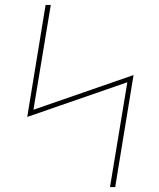

<svg xmlns="http://www.w3.org/2000/svg" viewBox="-20 -755 640 775"><path d="M424 0 494 -423 90 -283 164 -735H185L115 -312L519 -452L445 0Z"/></svg>

Font: Iosevka SS04 Th Ex Obl
Style: Regular
Weight: 100
Width: 7
Italic angle: -9°
Monospace: yes
Designer: Belleve Invis
Foundry: Belleve Invis
Version: Version 19.0.0; ttfautohint (v1.8.4)